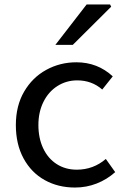

<svg xmlns="http://www.w3.org/2000/svg" viewBox="-20 -827 583 860"><path d="M51 -267Q51 -353 88 -416.5Q125 -480 187 -514Q249 -548 322 -548Q417 -548 485 -485L438 -426Q391 -467 326 -467Q277 -467 237 -441.5Q197 -416 174.5 -370.5Q152 -325 152 -267Q152 -208 173.5 -162.5Q195 -117 234 -92Q273 -67 324 -67Q398 -67 454 -115L496 -56Q459 -23 413 -5Q367 13 316 13Q240 13 180 -20.5Q120 -54 85.5 -117.5Q51 -181 51 -267ZM368 -807H473L478 -797L306 -626H228Z"/></svg>

Font: Nebula Sans Medium
Style: Regular
Weight: 500
Designer: Paul D. Hunt for Adobe (as Source Sans)
Foundry: Nebula Entertainment & Broadcasting LLC
Version: Version 1.010